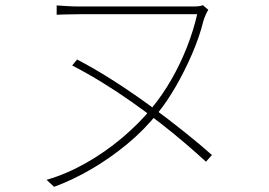

<svg xmlns="http://www.w3.org/2000/svg" viewBox="-20 -696 1040 742"><path d="M785 -658Q780 -650 775 -639Q770 -628 766 -615Q751 -554 722.5 -488Q694 -422 660 -363Q626 -304 592 -262Q537 -193 470 -138Q403 -83 331.5 -41.5Q260 0 189 26L160 -1Q236 -23 310.5 -65Q385 -107 451 -162.5Q517 -218 567 -279Q608 -329 642.5 -389Q677 -449 702.5 -514Q728 -579 742 -641Q727 -641 691 -641Q655 -641 606.5 -641Q558 -641 506.5 -641Q455 -641 408 -641Q361 -641 327.5 -641Q294 -641 283 -641Q267 -641 253 -640.5Q239 -640 225.5 -640Q212 -640 199 -639V-675Q219 -674 239 -672.5Q259 -671 283 -671Q294 -671 327.5 -671Q361 -671 408 -671Q455 -671 506.5 -671Q558 -671 604.5 -671Q651 -671 684.5 -671Q718 -671 728 -671Q740 -671 748.5 -672Q757 -673 764 -676ZM278 -466Q349 -429 422 -382Q495 -335 564 -284.5Q633 -234 693.5 -185.5Q754 -137 799 -97L776 -71Q739 -105 694 -143.5Q649 -182 597.5 -222Q546 -262 490 -301.5Q434 -341 375.5 -377Q317 -413 259 -443Z"/></svg>

Font: Noto Sans SC Thin
Style: Regular
Weight: 100
Designer: Ryoko NISHIZUKA 西塚涼子 (kana, bopomofo & ideographs); Paul D. Hunt (Latin, Greek & Cyrillic); Sandoll Communications 산돌커뮤니
Foundry: Adobe
Version: Version 2.004-H2;hotconv 1.0.118;makeotfexe 2.5.65603